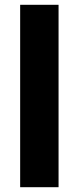

<svg xmlns="http://www.w3.org/2000/svg" viewBox="-20 -780 328 800"><path d="M224 0V-760H64V0Z"/></svg>

Font: Noto Sans Thai Looped SemiCondensed ExtraBold
Style: Regular
Weight: 800
Width: 4
Designer: Sasikarn Vongin, Ben Mitchell
Foundry: The Fontpad Ltd
Version: Version 1.001